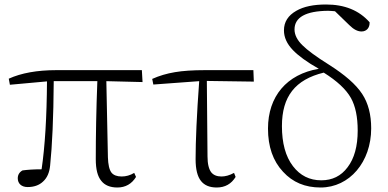

<svg xmlns="http://www.w3.org/2000/svg" viewBox="-20 -820 1725 854"><path d="M502 14C538 14 566 -2 585 -33L577 -51C559 -40 540 -35 521 -35C500 -35 485 -41 476 -52C466 -65 461 -88 460 -120L453 -459L614 -455L611 -508H230C145 -508 74 -495 19 -470L24 -443L189 -458C188 -299 180 -168 165 -67C130 -67 102 -65 80 -62C66 -54 59 -42 59 -27C59 -4 75 12 103 12C131 12 154 4 171 -12C190 -29 200 -53 203 -84C212 -171 218 -296 219 -459H413C408 -330 406 -214 406 -112C406 -67 414 -35 431 -15C446 4 470 14 502 14Z M944 14C981 14 1009 -2 1028 -33L1021 -51C1001 -40 982 -35 965 -35C945 -35 930 -41 920 -53C909 -67 903 -91 903 -124L900 -460L1109 -457L1107 -508H891C838 -508 793 -505 758 -499C722 -493 688 -483 657 -469L662 -444L866 -459C855 -308 850 -193 850 -112C850 -67 858 -35 874 -15C889 4 912 14 944 14Z M1406 14C1535 14 1631 -100 1631 -249C1631 -310 1618 -361 1591 -402C1563 -445 1513 -488 1442 -533C1386 -568 1347 -597 1326 -618C1302 -641 1290 -665 1290 -689C1290 -743 1340 -771 1439 -772C1446 -772 1457 -771 1470 -770L1534 -708C1553 -689 1571 -680 1588 -680C1611 -680 1625 -697 1624 -721C1577 -774 1513 -800 1430 -800C1375 -800 1331 -791 1298 -772C1261 -751 1243 -722 1243 -685C1243 -654 1256 -625 1283 -597C1307 -572 1345 -544 1398 -514C1255 -490 1172 -391 1172 -248C1172 -168 1194 -104 1239 -56C1282 -9 1337 14 1406 14ZM1409 -18C1357 -18 1315 -39 1283 -81C1250 -124 1234 -184 1234 -259C1234 -391 1293 -466 1420 -497C1479 -460 1519 -423 1541 -384C1561 -348 1571 -300 1571 -239C1571 -170 1556 -115 1526 -76C1497 -37 1458 -18 1409 -18Z"/></svg>

Font: AllPunType ExtraLight
Style: Regular
Weight: 280
Version: 1.0